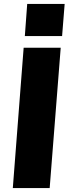

<svg xmlns="http://www.w3.org/2000/svg" viewBox="-20 -954 356 974"><path d="M100 -712H288L232 0H45ZM308 -934 295 -771H106L118 -934Z"/></svg>

Font: Muli Black
Style: Italic
Weight: 900
Italic angle: -4.541°
Designer: Vernon Adams
Foundry: Vernon Adams
Version: Version 2.001